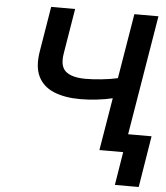

<svg xmlns="http://www.w3.org/2000/svg" viewBox="-60 -780 873 1009"><g transform="rotate(5 377.0 -275.5)"><path d="M168.7 -727.3H295.1L256 -490.1Q244.3 -421.2 277.2 -393.8Q310 -366.5 381.4 -366.5Q418.7 -366.5 465.9 -371.3Q513.1 -376.1 550.8 -384.9L607.6 -727.3H734.7L614 0H486.9L533 -277.3Q495.4 -268.1 449.8 -263Q404.1 -257.8 363.6 -257.8Q280.2 -257.8 222.8 -281.8Q165.5 -305.8 140.6 -356.9Q115.8 -408 129.6 -490.1ZM753.6 -95.9 709.5 175.4H583.8L627.8 -95.9Z"/></g></svg>

Font: Inter UI Semi Bold
Style: Italic
Weight: 600
Italic angle: -9.39999°
Designer: Rasmus Andersson
Foundry: rsms
Version: 3.2;8d6f07862